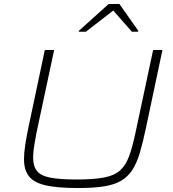

<svg xmlns="http://www.w3.org/2000/svg" viewBox="-20 -940 873 968"><path d="M373 8Q272 8 212.5 -5Q153 -18 127 -50Q101 -82 101 -137Q101 -169 107 -208Q113 -247 123 -296L206 -688H253L163 -266Q156 -229 151.5 -199Q147 -169 147 -145Q147 -103 166 -78.5Q185 -54 233 -44.5Q281 -35 365 -35Q452 -35 504.5 -45Q557 -55 585.5 -81Q614 -107 630.5 -151.5Q647 -196 662 -266L752 -688H799L716 -296Q701 -224 685.5 -171.5Q670 -119 648 -84.5Q626 -50 592 -29.5Q558 -9 505 -0.5Q452 8 373 8ZM377 -780 378 -785 528 -920H582L677 -785L676 -780H645L551 -887L413 -780Z"/></svg>

Font: Saira Expanded ExtraLight
Style: Italic
Weight: 250
Width: 7
Italic angle: -12°
Designer: Hector Gatti with collaboration of the Omnibus-Type team
Foundry: Omnibus-Type
Version: Version 1.101